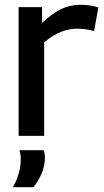

<svg xmlns="http://www.w3.org/2000/svg" viewBox="-20 -569 435 804"><path d="M156 -539V-473Q199 -513 236 -531Q273 -549 317 -549Q356 -549 392 -538L374 -439Q337 -449 302 -449Q270 -449 236.5 -436Q203 -423 165 -392V0H58V-539ZM34 215Q51 185 59 155Q67 125 67 97Q67 77 61 60H163Q168 74 168 90Q168 125 154.5 157Q141 189 120 215Z"/></svg>

Font: Georama Medium
Style: Regular
Weight: 500
Designer: Jean-Baptiste Levee
Foundry: Production Type
Version: Version 1.000